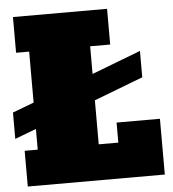

<svg xmlns="http://www.w3.org/2000/svg" viewBox="-66 -828 792 878"><g transform="rotate(-5 329.5 -389.0)"><path d="M26 -778H458V-614H366V-487L591 -573V-452L366 -366V-164H456V-256H655V0H26V-164H86V-259L-12 -222V-343L86 -380V-614H26Z"/></g></svg>

Font: Alfa Slab One
Style: Regular
Weight: 400
Designer: JM Sole
Foundry: JM Sole
Version: Version 1.001